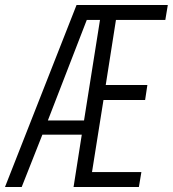

<svg xmlns="http://www.w3.org/2000/svg" viewBox="-32 -750 693 770"><path d="M-12 0H55L138 -210H296L263 0H525L535 -60H337L383 -349H550L559 -409H392L433 -670H631L641 -730H275ZM160 -267 316 -670H369L305 -267Z"/></svg>

Font: JetBrains Mono ExtraLight
Style: Italic
Weight: 240
Italic angle: -9°
Monospace: yes
Designer: Philipp Nurullin, Konstantin Bulenkov
Foundry: JetBrains
Version: Version 2.305